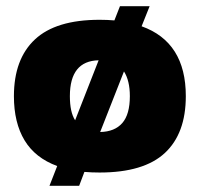

<svg xmlns="http://www.w3.org/2000/svg" viewBox="-20 -548 646 621"><path d="M140 53 165 -11Q94 -37 59.5 -94Q25 -151 25 -237Q25 -357 93 -420.5Q161 -484 302 -484Q315 -484 326.5 -483.5Q338 -483 350 -482L368 -528H464L438 -463Q581 -412 581 -237Q581 -116 513 -53Q445 10 302 10Q289 10 277 9.5Q265 9 253 8L236 53ZM223 -159 299 -353Q206 -351 206 -237Q206 -185 223 -159ZM304 -121Q351 -122 375.5 -150Q400 -178 400 -237Q400 -287 381 -317Z"/></svg>

Font: Kanit
Style: Bold
Weight: 700
Designer: Katatrad Team
Foundry: CadsonDemak
Version: Version 2.000; ttfautohint (v1.8.3)